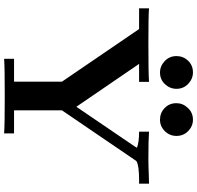

<svg xmlns="http://www.w3.org/2000/svg" viewBox="-32 -902 934 909"><g transform="rotate(90 434.5 -447.0)"><path d="M19 -639V-686Q54 -683 184 -683Q326 -683 367 -686V-639H282L485 -342L672 -617Q674 -620 679 -629Q653 -639 603 -639V-686Q640 -683 735 -683Q747 -683 766 -683.5Q785 -684 810 -685Q835 -686 849 -686V-639H828Q802 -639 776 -636Q748 -632 741 -625Q739 -622 737 -619L502 -274V-47H611V0Q573 -3 434 -3Q294 -3 258 0V-47H366V-274L117 -639ZM245 -816Q245 -848 267 -871Q289 -894 322 -894Q353 -894 376.5 -871.5Q400 -849 400 -816Q400 -785 378 -761.5Q356 -738 323 -738Q292 -738 268.5 -760.5Q245 -783 245 -816ZM468 -816Q468 -846 490.5 -870Q513 -894 546 -894Q577 -894 600 -871.5Q623 -849 623 -816Q623 -784 600.5 -761Q578 -738 546 -738Q514 -738 491 -760Q468 -782 468 -816Z"/></g></svg>

Font: CMU Serif
Style: Bold
Weight: 700
Version: Version 0.7.0